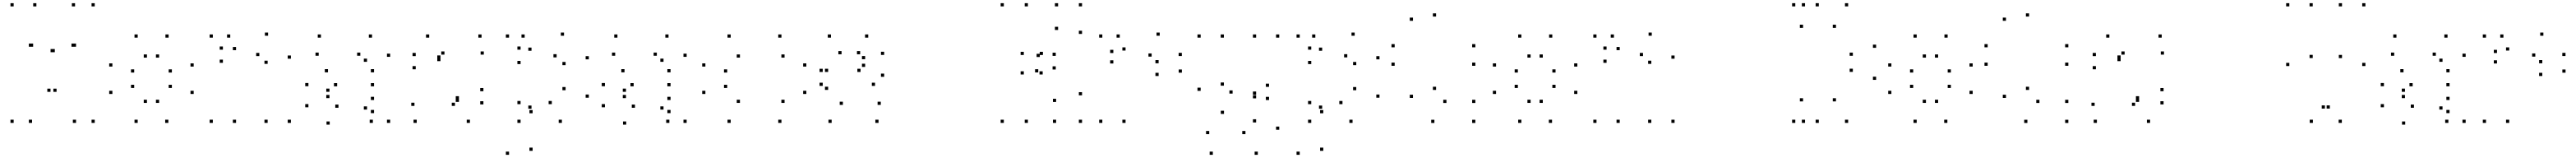

<svg xmlns="http://www.w3.org/2000/svg" viewBox="-20 -760 16160 990"><path d="M181 10V-10H161V10ZM181 -467.2V-487.2H161V-467.2ZM187.8 -467.2V-487.2H167.8V-467.2ZM296.8 -184.5V-204.5H276.8V-184.5ZM334.8 -184.5V-204.5H314.8V-184.5ZM448.4 -467.2V-487.2H428.4V-467.2ZM457 -467.2V-487.2H437V-467.2ZM457 10V-10H437V10ZM574.3 10V-10H554.3V10ZM574.3 -719.9V-739.9H554.3V-719.9ZM450.8 -719.9V-739.9H430.8V-719.9ZM323.8 -432.8V-452.8H303.8V-432.8ZM317.2 -432.8V-452.8H297.2V-432.8ZM208.3 -719.9V-739.9H188.3V-719.9ZM65.7 -719.9V-739.9H45.7V-719.9ZM65.7 10V-10H45.7V10Z M1036.2 10V-10H1016.2V10ZM1195 -171.2V-191.2H1175V-171.2ZM1195 -342.9V-362.9H1175V-342.9ZM1037.8 -524.2V-544.2H1017.8V-524.2ZM843.8 -524.2V-544.2H823.8V-524.2ZM685 -342.9V-362.9H665V-342.9ZM685 -171.2V-191.2H665V-171.2ZM843.8 10V-10H823.8V10ZM821.8 -208.8V-228.8H801.8V-208.8ZM821.8 -305.4V-325.4H801.8V-305.4ZM901.8 -398.9V-418.9H881.8V-398.9ZM978.2 -398.9V-418.9H958.2V-398.9ZM1058.2 -305.4V-325.4H1038.2V-305.4ZM1058.2 -208.8V-228.8H1038.2V-208.8ZM978.2 -115.2V-135.2H958.2V-115.2ZM901.8 -115.2V-135.2H881.8V-115.2Z M1804.9 10V-10H1784.9V10ZM1804.9 -392.2V-412.2H1784.9V-392.2ZM1661.8 -536.1V-556.1H1641.8V-536.1ZM1378.3 -448.7V-468.7H1358.3V-448.7ZM1378.3 -366.4V-386.4H1358.3V-366.4ZM1606.9 -408.5V-428.5H1586.9V-408.5ZM1659 -359.8V-379.8H1639V-359.8ZM1659 10V-10H1639V10ZM1460.8 10V-10H1440.8V10ZM1460.8 -445.7V-465.7H1440.8V-445.7ZM1424.4 -524.2V-544.2H1404.4V-524.2ZM1315.1 -524.2V-544.2H1295.1V-524.2ZM1315.1 10V-10H1295.1V10Z M2427.5 10V-10H2407.5V10ZM2427.5 -403.9V-423.9H2407.5V-403.9ZM2313.8 -524.2V-544.2H2293.8V-524.2ZM1993.3 -524.2V-544.2H1973.3V-524.2ZM1979.2 -410.6V-430.6H1959.2V-410.6ZM2240.4 -410.6V-430.6H2220.4V-410.6ZM2282.4 -372.7V-392.7H2262.4V-372.7ZM2282.4 -73.4V-93.4H2262.4V-73.4ZM2319.1 10V-10H2299.1V10ZM2326.5 -51.2V-71.2H2306.5V-51.2ZM2326.5 -133.4V-153.4H2306.5V-133.4ZM2103.2 -84.8V-104.8H2083.2V-84.8ZM2046.8 -145.2V-165.2H2026.8V-145.2ZM2046.8 -184.8V-204.8H2026.8V-184.8ZM2095 -219.2V-239.2H2075V-219.2ZM2326.5 -219.2V-239.2H2306.5V-219.2ZM2326.5 -306.8V-326.8H2306.5V-306.8ZM2037.6 -306.8V-326.8H2017.6V-306.8ZM1914.8 -219.8V-239.8H1894.8V-219.8ZM1914.8 -87.8V-107.8H1894.8V-87.8ZM2048.3 21.1V1.1H2028.3V21.1Z M2927.9 10V-10H2907.9V10ZM3012.5 -105.8V-125.8H2992.5V-105.8ZM3012.5 -188.4V-208.4H2992.5V-188.4ZM2743.1 -376.8V-396.8H2723.1V-376.8ZM2743.1 -392.7V-412.7H2723.1V-392.7ZM2768.1 -417.7V-437.7H2748.1V-417.7ZM3015 -417.7V-437.7H2995V-417.7ZM3000.8 -524.2V-544.2H2980.8V-524.2ZM2672.5 -524.2V-544.2H2652.5V-524.2ZM2587.9 -408.4V-428.4H2567.9V-408.4ZM2587.9 -325.8V-345.8H2567.9V-325.8ZM2859 -137.3V-157.3H2839V-137.3ZM2859 -121.5V-141.5H2839V-121.5ZM2834 -96.5V-116.5H2814V-96.5ZM2580 -96.5V-116.5H2560V-96.5ZM2594.2 10V-10H2574.2V10Z M3321.2 185V165H3301.2V185ZM3321.2 -50.4V-70.4H3301.2V-50.4ZM3314.2 -78.6V-98.6H3294.2V-78.6ZM3314.2 -441.9V-461.9H3294.2V-441.9ZM3271.3 -524.2V-544.2H3251.3V-524.2ZM3173.4 -524.2V-544.2H3153.4V-524.2ZM3173.4 210V190H3153.4V210ZM3504.8 10V-10H3484.8V10ZM3673.8 -147.8V-167.8H3653.8V-147.8ZM3673.8 -388.1V-408.1H3653.8V-388.1ZM3518.2 -536.1V-556.1H3498.2V-536.1ZM3245.7 -448.7V-468.7H3225.7V-448.7ZM3245.7 -358.4V-378.4H3225.7V-358.4ZM3471.8 -400.5V-420.5H3451.8V-400.5ZM3528.1 -351.8V-371.8H3508.1V-351.8ZM3528.1 -194.7V-214.7H3508.1V-194.7ZM3441.6 -107.4V-127.4H3421.6V-107.4ZM3245.7 -107.4V-127.4H3225.7V-107.4ZM3245.7 10V-10H3225.7V10Z M4287.5 10V-10H4267.5V10ZM4287.5 -403.9V-423.9H4267.5V-403.9ZM4173.8 -524.2V-544.2H4153.8V-524.2ZM3853.3 -524.2V-544.2H3833.3V-524.2ZM3839.2 -410.6V-430.6H3819.2V-410.6ZM4100.4 -410.6V-430.6H4080.4V-410.6ZM4142.4 -372.7V-392.7H4122.4V-372.7ZM4142.4 -73.4V-93.4H4122.4V-73.4ZM4179.1 10V-10H4159.1V10ZM4186.5 -51.2V-71.2H4166.5V-51.2ZM4186.5 -133.4V-153.4H4166.5V-133.4ZM3963.2 -84.8V-104.8H3943.2V-84.8ZM3906.8 -145.2V-165.2H3886.8V-145.2ZM3906.8 -184.8V-204.8H3886.8V-184.8ZM3955 -219.2V-239.2H3935V-219.2ZM4186.5 -219.2V-239.2H4166.5V-219.2ZM4186.5 -306.8V-326.8H4166.5V-306.8ZM3897.6 -306.8V-326.8H3877.6V-306.8ZM3774.8 -219.8V-239.8H3754.8V-219.8ZM3774.8 -87.8V-107.8H3754.8V-87.8ZM3908.3 21.1V1.1H3888.3V21.1Z M4882.1 10V-10H4862.1V10ZM4901.7 -115.2V-135.2H4881.7V-115.2ZM4621.8 -115.2V-135.2H4601.8V-115.2ZM4541.8 -208.8V-228.8H4521.8V-208.8ZM4541.8 -305.4V-325.4H4521.8V-305.4ZM4621.8 -398.9V-418.9H4601.8V-398.9ZM4901.7 -398.9V-418.9H4881.7V-398.9ZM4882.1 -524.2V-544.2H4862.1V-524.2ZM4563.8 -524.2V-544.2H4543.8V-524.2ZM4405 -342.9V-362.9H4385V-342.9ZM4405 -171.2V-191.2H4385V-171.2ZM4563.8 10V-10H4543.8V10Z M5491.2 10V-10H5471.2V10ZM5505.3 -102.8V-122.8H5485.3V-102.8ZM5267.6 -102.8V-122.8H5247.6V-102.8ZM5175.1 -196.7V-216.7H5155.1V-196.7ZM5175.1 -309.2V-329.2H5155.1V-309.2ZM5259.2 -419.8V-439.8H5239.2V-419.8ZM5375.9 -419.8V-439.8H5355.9V-419.8ZM5407.2 -388.9V-408.9H5387.2V-388.9ZM5407.2 -340.8V-360.8H5387.2V-340.8ZM5378.4 -309.1V-329.1H5358.4V-309.1ZM5141.1 -309.1V-329.1H5121.1V-309.1ZM5141.1 -221.8V-241.8H5121.1V-221.8ZM5469.2 -221.8V-241.8H5449.2V-221.8ZM5526.4 -278.8V-298.8H5506.4V-278.8ZM5526.4 -415.8V-435.8H5506.4V-415.8ZM5426.7 -524.2V-544.2H5406.7V-524.2ZM5192.9 -524.2V-544.2H5172.9V-524.2ZM5038.3 -342.9V-362.9H5018.3V-342.9ZM5038.3 -171.2V-191.2H5018.3V-171.2ZM5197.1 10V-10H5177.1V10Z M6767.8 10V-10H6747.8V10ZM6767.8 -162.6V-182.6H6747.8V-162.6ZM6602.9 -409.9V-429.9H6582.9V-409.9ZM6602.9 -324.5V-344.5H6582.9V-324.5ZM6767.8 -547.4V-567.4H6747.8V-547.4ZM6767.8 -720V-740H6747.8V-720ZM6617.7 -720V-740H6597.7V-720ZM6617.7 -572.2V-592.2H6597.7V-572.2ZM6502.8 -402.8V-422.8H6482.8V-402.8ZM6522.4 -415.4V-435.4H6502.4V-415.4ZM6402.5 -415.4V-435.4H6382.5V-415.4ZM6402.5 -293.3V-313.3H6382.5V-293.3ZM6520.9 -293.3V-313.3H6500.9V-293.3ZM6493.2 -306.3V-326.3H6473.2V-306.3ZM6605.2 -121.1V-141.1H6585.2V-121.1ZM6605.2 10V-10H6585.2V10ZM6428.2 10V-10H6408.2V10ZM6428.2 -720V-740H6408.2V-720ZM6277.2 -720V-740H6257.2V-720ZM6277.2 10V-10H6257.2V10Z M7394.1 -304.6V-324.6H7374.1V-304.6ZM7393.8 -408.9V-428.9H7373.8V-408.9ZM7255.1 -536.1V-556.1H7235.1V-536.1ZM6964.2 -427.8V-447.8H6944.2V-427.8ZM6964.2 -362.2V-382.2H6944.2V-362.2ZM7204.4 -405.2V-425.2H7184.4V-405.2ZM7248.2 -363.5V-383.5H7228.2V-363.5ZM7248.2 -283.8V-303.8H7228.2V-283.8ZM7040.8 10V-10H7020.8V10ZM7040.8 -443.2V-463.2H7020.8V-443.2ZM7004.4 -524.2V-544.2H6984.4V-524.2ZM6895.1 -524.2V-544.2H6875.1V-524.2ZM6895.1 10V-10H6875.1V10Z M7870.5 210V190H7850.5V210ZM8005 53.1V33.1H7985V53.1ZM8005 -524.2V-544.2H7985V-524.2ZM7859.9 -524.2V-544.2H7839.9V-524.2ZM7859.9 -166.6V-186.6H7839.9V-166.6ZM7859.9 -143.7V-163.7H7839.9V-143.7ZM7859.9 7.2V-12.8H7839.9V7.2ZM7792.9 80.6V60.6H7772.9V80.6ZM7565.8 80.6V60.6H7545.8V80.6ZM7588.3 210V190H7568.3V210ZM7940.9 -133.2V-153.2H7920.9V-133.2ZM7940.9 -215.8V-235.8H7920.9V-215.8ZM7712.3 -173.6V-193.6H7692.3V-173.6ZM7657.7 -223.2V-243.2H7637.7V-223.2ZM7657.7 -524.2V-544.2H7637.7V-524.2ZM7512 -524.2V-544.2H7492V-524.2ZM7512 -190.7V-210.7H7492V-190.7ZM7658.3 -46.2V-66.2H7638.3V-46.2Z M8281.2 185V165H8261.2V185ZM8281.2 -50.4V-70.4H8261.2V-50.4ZM8274.2 -78.6V-98.6H8254.2V-78.6ZM8274.2 -441.9V-461.9H8254.2V-441.9ZM8231.3 -524.2V-544.2H8211.3V-524.2ZM8133.4 -524.2V-544.2H8113.4V-524.2ZM8133.4 210V190H8113.4V210ZM8464.8 10V-10H8444.8V10ZM8633.8 -147.8V-167.8H8613.8V-147.8ZM8633.8 -388.1V-408.1H8613.8V-388.1ZM8478.2 -536.1V-556.1H8458.2V-536.1ZM8205.7 -448.7V-468.7H8185.7V-448.7ZM8205.7 -358.4V-378.4H8185.7V-358.4ZM8431.8 -400.5V-420.5H8411.8V-400.5ZM8488.1 -351.8V-371.8H8468.1V-351.8ZM8488.1 -194.7V-214.7H8468.1V-194.7ZM8401.6 -107.4V-127.4H8381.6V-107.4ZM8205.7 -107.4V-127.4H8185.7V-107.4ZM8205.7 10V-10H8185.7V10Z M9235.1 10.4V-9.6H9215.1V10.4ZM9235.1 -114.8V-134.8H9215.1V-114.8ZM9053.8 -114.8V-134.8H9033.8V-114.8ZM8988.8 -196.5V-216.5H8968.8V-196.5ZM8988.8 -656.3V-676.3H8968.8V-656.3ZM8843.8 -629.7V-649.7H8823.8V-629.7ZM8843.8 -146.5V-166.5H8823.8V-146.5ZM8978.2 10.4V-9.6H8958.2V10.4ZM9235.1 -347.8V-367.8H9215.1V-347.8ZM9235.1 -463.6V-483.6H9215.1V-463.6ZM8729 -463.6V-483.6H8709V-463.6ZM8729 -347.8V-367.8H8709V-347.8Z M9716.2 10V-10H9696.2V10ZM9875 -171.2V-191.2H9855V-171.2ZM9875 -342.9V-362.9H9855V-342.9ZM9717.8 -524.2V-544.2H9697.8V-524.2ZM9523.8 -524.2V-544.2H9503.8V-524.2ZM9365 -342.9V-362.9H9345V-342.9ZM9365 -171.2V-191.2H9345V-171.2ZM9523.8 10V-10H9503.8V10ZM9501.8 -208.8V-228.8H9481.8V-208.8ZM9501.8 -305.4V-325.4H9481.8V-305.4ZM9581.8 -398.9V-418.9H9561.8V-398.9ZM9658.2 -398.9V-418.9H9638.2V-398.9ZM9738.2 -305.4V-325.4H9718.2V-305.4ZM9738.2 -208.8V-228.8H9718.2V-208.8ZM9658.2 -115.2V-135.2H9638.2V-115.2ZM9581.8 -115.2V-135.2H9561.8V-115.2Z M10484.9 10V-10H10464.9V10ZM10484.9 -392.2V-412.2H10464.9V-392.2ZM10341.8 -536.1V-556.1H10321.8V-536.1ZM10058.3 -448.7V-468.7H10038.3V-448.7ZM10058.3 -366.4V-386.4H10038.3V-366.4ZM10286.9 -408.5V-428.5H10266.9V-408.5ZM10339 -359.8V-379.8H10319V-359.8ZM10339 10V-10H10319V10ZM10140.8 10V-10H10120.8V10ZM10140.8 -445.7V-465.7H10120.8V-445.7ZM10104.4 -524.2V-544.2H10084.4V-524.2ZM9995.1 -524.2V-544.2H9975.1V-524.2ZM9995.1 10V-10H9975.1V10Z M11573.8 10V-10H11553.8V10ZM11749.2 -259.6V-279.6H11729.2V-259.6ZM11749.2 -460.4V-480.4H11729.2V-460.4ZM11573.8 -720V-740H11553.8V-720ZM11303.3 -720V-740H11283.3V-720ZM11290.8 -585.4V-605.4H11270.8V-585.4ZM11497.4 -585.4V-605.4H11477.4V-585.4ZM11603.2 -410.4V-430.4H11583.2V-410.4ZM11603.2 -309.6V-329.6H11583.2V-309.6ZM11497.4 -124.6V-144.6H11477.4V-124.6ZM11290.8 -124.6V-144.6H11270.8V-124.6ZM11303.3 10V-10H11283.3V10ZM11389.8 10V-10H11369.8V10ZM11389.8 -720V-740H11369.8V-720ZM11242.2 -720V-740H11222.2V-720ZM11242.2 10V-10H11222.2V10Z M12196.2 10V-10H12176.2V10ZM12355 -171.2V-191.2H12335V-171.2ZM12355 -342.9V-362.9H12335V-342.9ZM12197.8 -524.2V-544.2H12177.8V-524.2ZM12003.8 -524.2V-544.2H11983.8V-524.2ZM11845 -342.9V-362.9H11825V-342.9ZM11845 -171.2V-191.2H11825V-171.2ZM12003.8 10V-10H11983.8V10ZM11981.8 -208.8V-228.8H11961.8V-208.8ZM11981.8 -305.4V-325.4H11961.8V-305.4ZM12061.8 -398.9V-418.9H12041.8V-398.9ZM12138.2 -398.9V-418.9H12118.2V-398.9ZM12218.2 -305.4V-325.4H12198.2V-305.4ZM12218.2 -208.8V-228.8H12198.2V-208.8ZM12138.2 -115.2V-135.2H12118.2V-115.2ZM12061.8 -115.2V-135.2H12041.8V-115.2Z M12955.1 10.4V-9.6H12935.1V10.4ZM12955.1 -114.8V-134.8H12935.1V-114.8ZM12773.8 -114.8V-134.8H12753.8V-114.8ZM12708.8 -196.5V-216.5H12688.8V-196.5ZM12708.8 -656.3V-676.3H12688.8V-656.3ZM12563.8 -629.7V-649.7H12543.8V-629.7ZM12563.8 -146.5V-166.5H12543.8V-146.5ZM12698.2 10.4V-9.6H12678.2V10.4ZM12955.1 -347.8V-367.8H12935.1V-347.8ZM12955.1 -463.6V-483.6H12935.1V-463.6ZM12449 -463.6V-483.6H12429V-463.6ZM12449 -347.8V-367.8H12429V-347.8Z M13467.9 10V-10H13447.9V10ZM13552.5 -105.8V-125.8H13532.5V-105.8ZM13552.5 -188.4V-208.4H13532.5V-188.4ZM13283.1 -376.8V-396.8H13263.1V-376.8ZM13283.1 -392.7V-412.7H13263.1V-392.7ZM13308.1 -417.7V-437.7H13288.1V-417.7ZM13555 -417.7V-437.7H13535V-417.7ZM13540.8 -524.2V-544.2H13520.8V-524.2ZM13212.5 -524.2V-544.2H13192.5V-524.2ZM13127.9 -408.4V-428.4H13107.9V-408.4ZM13127.9 -325.8V-345.8H13107.9V-325.8ZM13399 -137.3V-157.3H13379V-137.3ZM13399 -121.5V-141.5H13379V-121.5ZM13374 -96.5V-116.5H13354V-96.5ZM13120 -96.5V-116.5H13100V-96.5ZM13134.2 10V-10H13114.2V10Z M14670.7 10V-10H14650.7V10ZM14818.6 -346.2V-366.2H14798.6V-346.2ZM14818.6 -720V-740H14798.6V-720ZM14671.8 -720V-740H14651.8V-720ZM14671.8 -396V-416H14651.8V-396ZM14564.6 -79.6V-99.6H14544.6V-79.6ZM14595.4 -79.6V-99.6H14575.4V-79.6ZM14488.2 -396.3V-416.3H14468.2V-396.3ZM14488.2 -720V-740H14468.2V-720ZM14341.4 -720V-740H14321.4V-720ZM14341.4 -346.2V-366.2H14321.4V-346.2ZM14489.3 10V-10H14469.3V10Z M15447.5 10V-10H15427.5V10ZM15447.5 -403.9V-423.9H15427.5V-403.9ZM15333.8 -524.2V-544.2H15313.8V-524.2ZM15013.3 -524.2V-544.2H14993.3V-524.2ZM14999.2 -410.6V-430.6H14979.2V-410.6ZM15260.4 -410.6V-430.6H15240.4V-410.6ZM15302.4 -372.7V-392.7H15282.4V-372.7ZM15302.4 -73.4V-93.4H15282.4V-73.4ZM15339.1 10V-10H15319.1V10ZM15346.5 -51.2V-71.2H15326.5V-51.2ZM15346.5 -133.4V-153.4H15326.5V-133.4ZM15123.2 -84.8V-104.8H15103.2V-84.8ZM15066.8 -145.2V-165.2H15046.8V-145.2ZM15066.8 -184.8V-204.8H15046.8V-184.8ZM15115 -219.2V-239.2H15095V-219.2ZM15346.5 -219.2V-239.2H15326.5V-219.2ZM15346.5 -306.8V-326.8H15326.5V-306.8ZM15057.6 -306.8V-326.8H15037.6V-306.8ZM14934.8 -219.8V-239.8H14914.8V-219.8ZM14934.8 -87.8V-107.8H14914.8V-87.8ZM15068.3 21.1V1.1H15048.3V21.1Z M16074.1 -304.6V-324.6H16054.1V-304.6ZM16073.8 -408.9V-428.9H16053.8V-408.9ZM15935.1 -536.1V-556.1H15915.1V-536.1ZM15644.2 -427.8V-447.8H15624.2V-427.8ZM15644.2 -362.2V-382.2H15624.2V-362.2ZM15884.4 -405.2V-425.2H15864.4V-405.2ZM15928.2 -363.5V-383.5H15908.2V-363.5ZM15928.2 -283.8V-303.8H15908.2V-283.8ZM15720.8 10V-10H15700.8V10ZM15720.8 -443.2V-463.2H15700.8V-443.2ZM15684.4 -524.2V-544.2H15664.4V-524.2ZM15575.1 -524.2V-544.2H15555.1V-524.2ZM15575.1 10V-10H15555.1V10Z"/></svg>

Font: Monaspace Krypton Dots Var
Style: Regular
Weight: 400
Designer: Riley Cran and the Lettermatic Team
Version: Version 1.100 (Monaspace Krypton Dots)